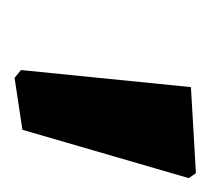

<svg xmlns="http://www.w3.org/2000/svg" viewBox="-42 -100 295 270"><g transform="rotate(-90 106.0 35.5)"><path d="M-2 163 -9 153 59 -81 132 -92 143 -83 119 156Z"/></g></svg>

Font: Alegreya Sans SC ExtraBold
Style: Italic
Weight: 800
Italic angle: -7°
Designer: Juan Pablo del Peral
Foundry: Huerta Tipografica
Version: Version 2.007